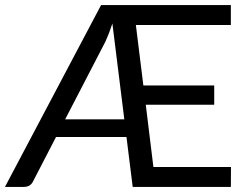

<svg xmlns="http://www.w3.org/2000/svg" viewBox="-24 -736 974 756"><path d="M885 0H498.5L474 -196.5H196.5L106.5 -22.5Q96 0 69.5 0H-4.5L374 -716H885V-637.5H511L540.5 -399.5H819.5V-323.5H550L580 -78.5H885.5ZM465.5 -266 418.5 -643.5Q405.5 -603.5 391 -572L232.5 -266Z"/></svg>

Font: Verano Sans
Style: Regular
Weight: 400
Designer: Lukasz Dziedzic with Adam Twardoch and Botio Nikoltchev
Foundry: tyPoland Lukasz Dziedzic
Version: Version 3.001;December 28, 2019;FontCreator 12.0.0.2547 64-b